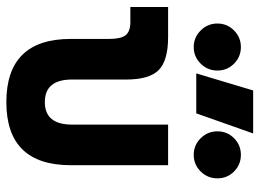

<svg xmlns="http://www.w3.org/2000/svg" viewBox="-130 -706 845 626"><g transform="rotate(90 293.0 -392.5)"><path d="M312.5 9.8Q106.4 9.8 106.4 -200.2V-326.2Q106.4 -363.8 94.2 -379.2Q82 -394.5 51.8 -394.5H2.4V-517.6H100.1Q176.8 -517.6 207.8 -487.1Q238.8 -456.5 238.8 -380.9V-204.1Q238.8 -115.7 312.5 -115.7Q385.7 -115.7 385.7 -204.1V-517.6H518.1V-200.2Q518.1 9.8 312.5 9.8ZM218.8 -609.4 274.4 -794.9H414.6L349.1 -609.4ZM484.4 -601.1Q452.6 -601.1 430.2 -623.8Q407.7 -646.5 407.7 -678.2Q407.7 -710.4 430.2 -732.7Q452.6 -754.9 484.4 -754.9Q516.1 -754.9 538.6 -732.7Q561 -710.4 561 -678.2Q561 -646.5 538.6 -623.8Q516.1 -601.1 484.4 -601.1ZM132.8 -601.1Q101.6 -601.1 78.9 -623.8Q56.2 -646.5 56.2 -678.2Q56.2 -710.4 78.9 -732.7Q101.6 -754.9 132.8 -754.9Q164.6 -754.9 187 -732.7Q209.5 -710.4 209.5 -678.2Q209.5 -646.5 187 -623.8Q164.6 -601.1 132.8 -601.1Z"/></g></svg>

Font: CaskaydiaMono NF
Style: Bold
Weight: 700
Designer: Aaron Bell
Foundry: Saja Typeworks
Version: Version 2111.001; ttfautohint (v1.8.4);Nerd Fonts 3.1.1